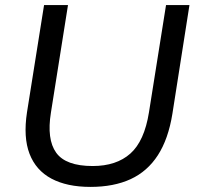

<svg xmlns="http://www.w3.org/2000/svg" viewBox="-20 -725 773 754"><path d="M335 9Q243 9 182 -23.5Q121 -56 96 -121Q71 -186 86 -284L153 -705H247L180 -283Q163 -178 200.5 -125.5Q238 -73 344 -73Q437 -73 492 -122Q547 -171 565 -284L632 -705H724L657 -278Q641 -179 600 -115.5Q559 -52 493 -21.5Q427 9 335 9Z"/></svg>

Font: Mulish ExtraLight Medium
Style: Italic
Weight: 500
Italic angle: -9°
Version: Version 3.603